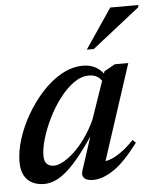

<svg xmlns="http://www.w3.org/2000/svg" viewBox="-51 -734 652 791"><g transform="rotate(-5 275.0 -339.0)"><path d="M261.5 -30.5 317 -201H328Q287 -138 254.5 -96.8Q222 -55.5 195 -32.2Q168 -9 145.2 0.5Q122.5 10 100.5 10Q72.5 10 51.2 -0.8Q30 -11.5 18.2 -33.5Q6.5 -55.5 6.5 -89Q6.5 -133 22.5 -183.8Q38.5 -234.5 67 -283.5Q95.5 -332.5 132.8 -373Q170 -413.5 213.2 -437.5Q256.5 -461.5 301.5 -461.5Q332 -461.5 355 -448.2Q378 -435 396 -406.5L380 -382.5Q373 -399.5 358.5 -409.2Q344 -419 322.5 -419Q290 -419 259 -396.8Q228 -374.5 200.2 -338Q172.5 -301.5 151.8 -259.2Q131 -217 119 -176.5Q107 -136 107 -106Q107 -82 118 -71.8Q129 -61.5 147.5 -61.5Q162.5 -61.5 184 -72.8Q205.5 -84 229.8 -106.2Q254 -128.5 277.5 -161Q301 -193.5 320.5 -235L388 -431L433 -456H488.5L352.5 -39.5L340.5 -61Q357.5 -59 379.2 -66.8Q401 -74.5 426.2 -92.5Q451.5 -110.5 478.5 -139L491 -126.5Q434.5 -51 388.5 -20Q342.5 11 303.5 11Q277 11 266 0Q255 -11 261.5 -30.5ZM323 -526 434.5 -690.5H550.5L549.5 -681.5L352 -526Z"/></g></svg>

Font: Newsreader 36pt Medium
Style: Italic
Weight: 500
Italic angle: -17°
Designer: Hugues Gentile
Foundry: Production Type
Version: Version 1.003